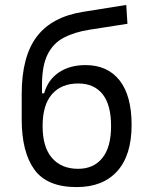

<svg xmlns="http://www.w3.org/2000/svg" viewBox="-20 -760 626 790"><path d="M295.4 9.8Q173.3 9.8 121.3 -62.5Q69.3 -134.8 69.3 -268.6V-373.5Q69.3 -526.9 131.1 -608.9Q192.9 -690.9 322.3 -711.4L499.5 -739.7L504.4 -662.1L348.1 -637.7Q286.1 -627.9 242.4 -605Q198.7 -582 175.8 -535.9Q152.8 -489.7 152.8 -410.2V-376H161.6Q177.2 -431.6 222.2 -461.9Q267.1 -492.2 332 -492.2Q422.4 -492.2 471.9 -429.4Q521.5 -366.7 521.5 -246.1Q521.5 -121.1 462.4 -55.7Q403.3 9.8 295.4 9.8ZM301.3 -65.4Q365.2 -65.4 401.1 -109.9Q437 -154.3 437 -241.2Q437 -329.1 401.9 -372.8Q366.7 -416.5 301.8 -416.5Q232.4 -416.5 193.8 -372.3Q155.3 -328.1 155.3 -241.2Q155.3 -154.3 194.1 -109.9Q232.9 -65.4 301.3 -65.4Z"/></svg>

Font: Cascadia Code NF SemiLight
Style: Regular
Weight: 350
Monospace: yes
Designer: Aaron Bell
Foundry: Saja Typeworks
Version: Version 2404.023; ttfautohint (v1.8.4)